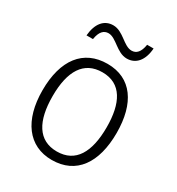

<svg xmlns="http://www.w3.org/2000/svg" viewBox="-175 -884 879 953"><g transform="rotate(30 264.5 -407.0)"><path d="M105 -663H142C149 -709 169 -727 195 -727C240 -727 277 -663 335 -663C386 -663 421 -702 426 -773H389C382 -728 363 -709 336 -709C290 -709 254 -773 196 -773C143 -773 111 -732 105 -663ZM477 -318C477 -487 405 -593 267 -593C129 -593 52 -492 52 -318C52 -147 130 -41 264 -41C404 -41 477 -147 477 -318ZM110 -318C110 -462 160 -544 266 -544C375 -544 420 -455 420 -318C420 -175 372 -90 265 -90C158 -90 110 -176 110 -318Z"/></g></svg>

Font: Noto Sans Tamil UI SemiCondensed Light
Style: Regular
Weight: 300
Width: 4
Designer: Jelle Bosma - Monotype Design Team
Foundry: Monotype Imaging Inc.
Version: Version 2.004